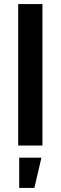

<svg xmlns="http://www.w3.org/2000/svg" viewBox="-20 -720 300 950"><path d="M70 0V-700H190V0ZM75 210V60H185L150 210Z"/></svg>

Font: Cuprum
Style: Bold
Weight: 700
Designer: Jovanny Lemonad
Foundry: Jovanny Lemonad
Version: Version 2.000